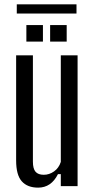

<svg xmlns="http://www.w3.org/2000/svg" viewBox="-20 -854 428 881"><path d="M155 7Q106 7 80 -22Q54 -51 54 -118V-600H131V-112Q131 -80 143 -66Q155 -52 181 -52Q206 -52 228 -67.5Q250 -83 259 -111V-600H336V0H259V-55H246Q215 7 155 7ZM210 -663V-739H286V-663ZM101 -663V-739H177V-663ZM57 -792V-834H331V-792Z"/></svg>

Font: Big Shoulders Display Medium
Style: Regular
Weight: 500
Designer: Patric King
Foundry: XO Type Co
Version: Version 1.000; ttfautohint (v1.8.2)